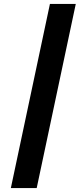

<svg xmlns="http://www.w3.org/2000/svg" viewBox="-20 -731 426 973"><path d="M35 222 233 -711H364L166 222Z"/></svg>

Font: Ysabeau Black
Style: Italic
Weight: 900
Italic angle: -12°
Version: Version 2.000;gftools[0.9.27.dev2+g8671c4b]